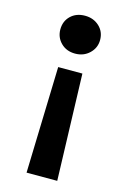

<svg xmlns="http://www.w3.org/2000/svg" viewBox="-106 -712 506 774"><g transform="rotate(15 146.5 -325.0)"><path d="M99 -433H200L214 11H86ZM150.5 -661Q186 -661 210 -638.8Q234 -616.5 234 -582Q234 -549 210 -526Q186 -503 150.5 -503Q114 -503 91 -526Q68 -549 68 -582Q68 -616.5 91 -638.8Q114 -661 150.5 -661Z"/></g></svg>

Font: Karla
Style: Bold
Weight: 700
Designer: Jonathan Pinhorn
Version: Version 2.004; ttfautohint (v1.8.4.7-5d5b);gftools[0.9.33]